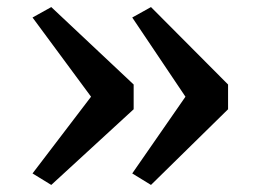

<svg xmlns="http://www.w3.org/2000/svg" viewBox="-20 -572 728 543"><path d="M407 -552 625 -333V-263L407 -49L354 -81.5L504.5 -298.5L354 -522.5ZM125 -552 358 -333V-263L125 -49L72 -81.5L237.5 -298.5L72 -522.5Z"/></svg>

Font: Merriweather 20pt SemiBold
Style: Regular
Weight: 600
Version: Version 2.100